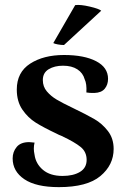

<svg xmlns="http://www.w3.org/2000/svg" viewBox="-20 -755 514 789"><path d="M32 -104Q32 -131 48.5 -151Q65 -171 100 -171Q106 -171 122 -169Q119 -157 119 -144Q119 -133 122 -119Q127 -82 156.5 -57Q186 -32 237 -32Q281 -32 308.5 -48.5Q336 -65 336 -98Q336 -131 311.5 -151Q287 -171 234 -196Q221 -201 212 -206Q159 -231 127 -251Q95 -271 72 -304.5Q49 -338 49 -387Q49 -458 104 -493.5Q159 -529 243 -529Q326 -529 375 -503.5Q424 -478 424 -431Q424 -407 410.5 -390.5Q397 -374 368 -373H358Q349 -373 335 -375Q337 -411 328 -429Q321 -455 298 -470Q275 -485 239 -485Q204 -485 180 -470.5Q156 -456 156 -426Q156 -399 172.5 -379.5Q189 -360 212.5 -346Q236 -332 280 -311Q336 -284 368 -265.5Q400 -247 423.5 -216.5Q447 -186 447 -143Q447 -77 392.5 -31.5Q338 14 222 14Q128 14 80 -18.5Q32 -51 32 -104ZM243 -570Q231 -570 217.5 -572.5Q204 -575 199 -578L289 -734Q310 -737 348.5 -728Q387 -719 396 -711Z"/></svg>

Font: Arima Madurai ExtraBold
Style: Regular
Weight: 800
Designer: Joana Correia and Natanael Gama
Foundry: NDISCOVER
Version: Version 1.019